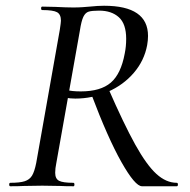

<svg xmlns="http://www.w3.org/2000/svg" viewBox="-20 -648 660 668"><path d="M16 -12Q49 -12 66 -17.5Q83 -23 91.5 -37Q100 -51 106 -81L188 -544Q192 -570 192 -576Q192 -598 178.5 -605.5Q165 -613 127 -613Q123 -613 123 -619Q123 -625 127 -625L173 -624Q211 -622 235 -622Q252 -622 266.5 -623Q281 -624 292 -625Q321 -628 342 -628Q495 -628 495 -523Q495 -508 492 -491Q482 -437 445.5 -394.5Q409 -352 355 -328.5Q301 -305 242 -305Q226 -305 208 -308L212 -335Q230 -330 261 -330Q330 -330 365.5 -360.5Q401 -391 414 -462Q419 -486 419 -513Q419 -565 393.5 -588Q368 -611 325 -611Q300 -611 288.5 -607.5Q277 -604 270 -589.5Q263 -575 258 -542L176 -81Q172 -62 172 -47Q172 -26 185.5 -19Q199 -12 235 -12Q239 -12 239 -6Q239 0 236 0Q206 0 190 -1L127 -2L63 -1Q46 0 16 0Q12 0 12 -6Q12 -12 16 -12ZM297 -322 356 -342Q411 -216 450.5 -145Q490 -74 524 -43Q558 -12 595 -12Q599 -12 599 -6Q599 0 595 0H474Q450 0 402.5 -84Q355 -168 297 -322Z"/></svg>

Font: Cormorant Garamond Medium
Style: Italic
Weight: 500
Italic angle: -10°
Designer: Christian Thalmann (Catharsis Fonts)
Foundry: Catharsis Fonts
Version: Version 4.000